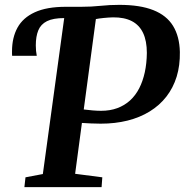

<svg xmlns="http://www.w3.org/2000/svg" viewBox="-20 -771 761 791"><path d="M80.5 0 85 -40.5 156.5 -54 244.5 -696.5 234.5 -716 251 -743H314.5Q356.5 -743 394 -747Q431.5 -751 471.5 -751Q557 -751 611.8 -729.2Q666.5 -707.5 693 -664.2Q719.5 -621 721 -557Q722 -501.5 707.8 -455.2Q693.5 -409 665.5 -373Q637.5 -337 597 -312Q556.5 -287 505.5 -274.2Q454.5 -261.5 395 -261.5Q376 -261.5 354.2 -262.5Q332.5 -263.5 317.5 -264.5L289.5 -55L401.5 -40.5L398.5 0ZM396.5 -314.5Q433.5 -314.5 463.2 -325.5Q493 -336.5 515.8 -357.2Q538.5 -378 553.5 -407.2Q568.5 -436.5 576.5 -473.2Q584.5 -510 585 -553Q585 -602.5 569.5 -635.2Q554 -668 523 -684Q492 -700 445.5 -699.5Q427.5 -699 407.5 -697Q387.5 -695 375 -692.5L325 -320Q344 -317.5 363 -316Q382 -314.5 396.5 -314.5ZM30 -541Q29.5 -545.5 29.5 -549.8Q29.5 -554 29.5 -559.5Q29.5 -616 52 -657Q74.5 -698 123.5 -720.5Q172.5 -743 251 -743L244.5 -696.5Q199 -696.5 173.5 -683.8Q148 -671 137.8 -646Q127.5 -621 127.5 -584Q127.5 -572 128.5 -561.5Q129.5 -551 131.5 -541Z"/></svg>

Font: Merriweather 36pt SemiBold
Style: Italic
Weight: 600
Italic angle: -7.8°
Version: Version 2.101